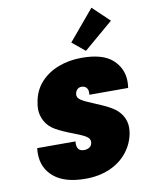

<svg xmlns="http://www.w3.org/2000/svg" viewBox="-106 -1083 890 1165"><g transform="rotate(-10 339.0 -501.0)"><path d="M326 7Q199 7 132.5 -48Q66 -103 66 -193Q66 -209 68 -227H304Q303 -220 303 -214Q303 -166 347 -166Q365 -166 379 -174.5Q393 -183 396 -201Q397 -205 397 -209Q397 -229 374.5 -243Q352 -257 299 -277Q235 -301 194.5 -324Q154 -347 134 -383.5Q114 -420 114 -459Q114 -480 119 -504Q131 -573 175 -621.5Q219 -670 285 -695Q351 -720 428 -720Q558 -720 618 -665.5Q678 -611 678 -530Q678 -511 675 -491H436Q437 -499 437 -505Q437 -524 426.5 -535.5Q416 -547 396 -547Q382 -547 371.5 -537.5Q361 -528 358 -511Q357 -508 357 -504Q357 -485 379 -470.5Q401 -456 456 -434Q518 -409 557.5 -386Q597 -363 618 -328.5Q639 -294 639 -255Q639 -238 636 -219Q624 -154 583 -102.5Q542 -51 476 -22Q410 7 326 7ZM462 -757 383 -822 540 -1009 643 -911Z"/></g></svg>

Font: Fz Poppins Black
Style: Italic
Weight: 900
Italic angle: -10°
Designer: Ninad Kale (Devanagari), Jonny Pinhorn (Latin)
Foundry: Indian Type Foundry
Version: Vit hóa bi Vntype.Com & FontZin.Com